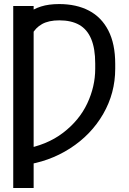

<svg xmlns="http://www.w3.org/2000/svg" viewBox="-20 -737 641 956"><path d="M147.5 199.2H45.9V-707H147.5ZM454.1 -394.5V-420.9Q454.1 -495.1 434.1 -543Q414.1 -590.8 374.5 -613.3Q335 -635.7 275.4 -635.7Q222.7 -635.7 189.5 -617.2Q156.2 -598.6 139.2 -564.9Q122.1 -531.2 114.3 -481.4V-668Q145.5 -692.4 184.1 -704.6Q222.7 -716.8 274.4 -716.8Q360.4 -716.8 422.9 -684.1Q485.4 -651.4 519.5 -585Q553.7 -518.6 553.7 -418.9V-394.5Q553.7 -273.4 493.7 -169.4Q433.6 -65.4 328.6 2Q223.6 69.3 94.7 85.9V5.9Q212.9 -13.7 293.9 -75.7Q375 -137.7 414.6 -222.2Q454.1 -306.6 454.1 -394.5Z"/></svg>

Font: Pretendard GOV Variable
Style: Regular
Weight: 400
Designer: Base glyphs from Inter by Rasmus Andersson; Hangul glyphs from Noto Sans CJK(Source Han Sans) by Jang Soo-young and Kang
Foundry: Kil Hyung-jin
Version: Version 1.307;Glyphs 3.2 (3192)